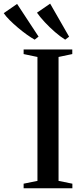

<svg xmlns="http://www.w3.org/2000/svg" viewBox="-102 -1008 432 1028"><path d="M98.5 -39.5V-703L24.5 -718.5V-743H285V-718.5L211.5 -703V-39.5L285.5 -24.5V0H24.5V-24.5ZM83 -796Q65 -806 41.2 -823Q17.5 -840 -6.2 -860Q-30 -880 -50.2 -900.2Q-70.5 -920.5 -82 -937.5L-10.5 -987L104.5 -812L84 -796ZM246.5 -796Q222 -811 192.8 -836.2Q163.5 -861.5 137.5 -889.5Q111.5 -917.5 96 -940L166.5 -988.5L268 -811.5L247.5 -796Z"/></svg>

Font: Merriweather 120pt Medium
Style: Regular
Weight: 500
Version: Version 2.100